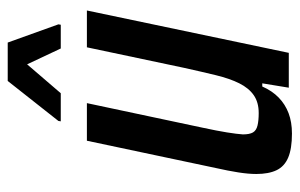

<svg xmlns="http://www.w3.org/2000/svg" viewBox="-156 -594 758 485"><g transform="rotate(-90 222.5 -351.0)"><path d="M128 8Q90 8 67.5 -1.5Q45 -11 35.5 -31Q26 -51 26 -82Q26 -102 30 -127.5Q34 -153 41 -184L110 -510H205L143 -218Q135 -181 131 -156Q127 -131 126 -116Q126 -99 131 -90.5Q136 -82 148.5 -79Q161 -76 180 -76Q207 -76 225 -88.5Q243 -101 255 -125Q267 -149 275.5 -184Q284 -219 294 -264L346 -510H439L332 0H244L255 -67H247Q236 -42 219 -25.5Q202 -9 179.5 -0.5Q157 8 128 8ZM159 -576 160 -582 261 -710H358L404 -582L403 -576H343L303 -661L230 -576Z"/></g></svg>

Font: Saira Condensed Medium
Style: Italic
Weight: 500
Width: 3
Italic angle: -12°
Designer: Hector Gatti with collaboration of the Omnibus-Type team
Foundry: Omnibus-Type
Version: Version 1.101